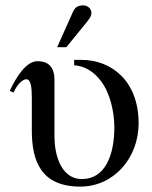

<svg xmlns="http://www.w3.org/2000/svg" viewBox="-20 -682 564 712"><path d="M255 -460V-440C294 -437 326 -418 354 -382C389 -336 404 -266 404 -209C404 -109 371 -18 284 -18C202 -18 182 -117 182 -174V-385C182 -432 161 -455 119 -455C77 -455 41 -398 16 -345L30 -339C39 -358 58 -388 78 -388C95 -388 98 -356 98 -318V-198C98 -85 132 10 278 10C401 10 494 -95 494 -225C494 -382 393 -460 282 -460ZM192 -507H226L292 -588C308 -607 319 -621 319 -633C319 -653 302 -662 289 -662C268 -662 258 -654 251 -639Z"/></svg>

Font: XITS
Style: Regular
Weight: 400
Designer: MicroPress Inc., with final additions and corrections provided by Coen Hoffman, Elsevier (retired)
Version: Version 1.302